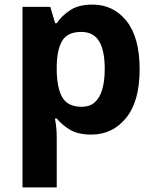

<svg xmlns="http://www.w3.org/2000/svg" viewBox="-20 -576 673 836"><path d="M382 -556Q474 -556 531 -484.5Q588 -413 588 -274Q588 -135 529 -62.5Q470 10 378 10Q319 10 284 -11.5Q249 -33 227 -60H219Q223 -41 225 -20.5Q227 0 227 20V240H78V-546H199L220 -475H227Q249 -508 286 -532Q323 -556 382 -556ZM334 -437Q276 -437 252.5 -401Q229 -365 227 -291V-275Q227 -196 250.5 -153.5Q274 -111 336 -111Q370 -111 392 -130Q414 -149 425 -186Q436 -223 436 -276Q436 -356 411.5 -396.5Q387 -437 334 -437Z"/></svg>

Font: Noto Sans Lisu
Style: Regular
Weight: 400
Designer: Monotype Design Team. David Williams.
Foundry: Monotype Imaging Inc.
Version: Version 2.102